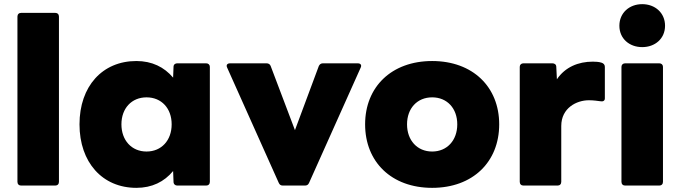

<svg xmlns="http://www.w3.org/2000/svg" viewBox="-20 -852 3279 925"><path d="M82 42H246C257 42 264 35 264 24V-772C264 -783 257 -790 246 -790H82C71 -790 64 -783 64 -772V24C64 35 71 42 82 42Z M637 53C712 53 771 24 814 -28L816 24C816 35 824 42 834 42H973C984 42 991 35 991 24V-530C991 -540 984 -547 973 -547H834C824 -547 816 -541 816 -530L814 -478C771 -529 712 -558 637 -558C473 -558 363 -436 363 -253C363 -70 473 53 637 53ZM565 -253C565 -330 614 -383 686 -383C758 -383 807 -330 807 -253C807 -176 758 -122 686 -122C614 -122 565 -176 565 -253Z M1343 42H1449C1459 42 1465 38 1469 29L1718 -527C1719 -530 1720 -532 1720 -535C1720 -542 1714 -547 1704 -547H1536C1526 -547 1520 -542 1516 -534L1401 -225L1284 -534C1281 -542 1274 -547 1264 -547H1088C1078 -547 1072 -542 1072 -535C1072 -532 1073 -530 1074 -527L1323 29C1327 38 1333 42 1343 42Z M2062 53C2258 53 2385 -72 2385 -253C2385 -433 2258 -558 2062 -558C1866 -558 1739 -433 1739 -253C1739 -72 1866 53 2062 53ZM1941 -253C1941 -330 1990 -383 2062 -383C2134 -383 2183 -330 2183 -253C2183 -176 2134 -122 2062 -122C1990 -122 1941 -176 1941 -253Z M2502 42H2666C2677 42 2684 35 2684 24V-245C2684 -332 2758 -369 2817 -369C2840 -369 2858 -366 2874 -364C2886 -362 2894 -367 2894 -378V-530C2894 -540 2888 -547 2878 -550C2866 -554 2851 -555 2836 -555C2766 -555 2703 -529 2663 -470L2660 -530C2660 -541 2652 -547 2641 -547H2502C2491 -547 2484 -540 2484 -530V24C2484 35 2491 42 2502 42Z M3074 -625C3136 -625 3184 -666 3184 -728C3184 -790 3136 -832 3074 -832C3012 -832 2964 -790 2964 -728C2964 -666 3012 -625 3074 -625ZM2974 -530V24C2974 35 2981 42 2992 42H3156C3167 42 3174 35 3174 24V-530C3174 -540 3167 -547 3156 -547H2992C2981 -547 2974 -540 2974 -530Z"/></svg>

Font: LINE Seed JP App_OTF ExtraBold
Style: Regular
Weight: 800
Designer: LINE & Fontrix & Fontworks
Version: Version 1.013